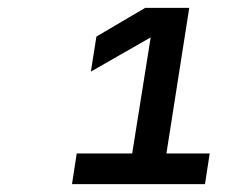

<svg xmlns="http://www.w3.org/2000/svg" viewBox="-20 -850 640 488"><path d="M163 -382 175 -460H316L363 -755L211 -668L225 -757L349 -830H461L403 -460H513L501 -382Z"/></svg>

Font: JetBrains Mono NL
Style: Bold Italic
Weight: 700
Italic angle: -9°
Designer: Philipp Nurullin, Konstantin Bulenkov
Foundry: JetBrains
Version: Version 2.304; ttfautohint (v1.8.4.7-5d5b)